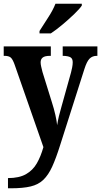

<svg xmlns="http://www.w3.org/2000/svg" viewBox="-20 -786 545 1035"><path d="M23 174Q83 174 120 153Q157 132 178.5 94.5Q200 57 214 7L59 -437Q48 -468 37 -476.5Q26 -485 4 -485H0V-536H254V-485H250Q222 -485 210.5 -476Q199 -467 199 -450Q199 -440 202 -427Q205 -414 209 -398L259 -237Q271 -200 278.5 -166.5Q286 -133 288 -111Q292 -136 297.5 -159.5Q303 -183 310 -206L363 -396Q366 -407 369 -422.5Q372 -438 372 -450Q372 -470 360 -477Q348 -484 322 -485H318V-536H505V-485H502Q478 -485 463 -470Q448 -455 435 -414L304 -3Q282 67 261.5 112Q241 157 214 183Q187 209 145.5 219Q104 229 38 229H23ZM193 -619Q213 -651 239.5 -691.5Q266 -732 279 -766H421V-756Q410 -739 381 -711Q352 -683 317.5 -654Q283 -625 254 -606H193Z"/></svg>

Font: Noto Serif Lao Condensed
Style: Bold
Weight: 700
Width: 3
Designer: Monotype Design Team
Foundry: Monotype Imaging Inc.
Version: Version 2.003; ttfautohint (v1.8.4.7-5d5b)